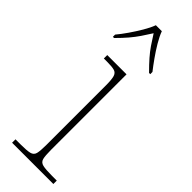

<svg xmlns="http://www.w3.org/2000/svg" viewBox="-258 -781 796 796"><g transform="rotate(45 140.0 -383.0)"><path d="M31 0V-20H61Q97 -20 113.5 -24Q130 -28 134 -43.5Q138 -59 138 -94V-442Q138 -477 133.5 -492.5Q129 -508 115 -512Q101 -516 71 -516H53V-536H166V-94Q166 -59 170 -43.5Q174 -28 191 -24Q208 -20 245 -20H273V0ZM16 -619Q32 -638 50 -664Q68 -690 84 -717Q100 -744 108 -766H143Q151 -744 167 -717Q183 -690 201.5 -664Q220 -638 235 -619V-606H228Q203 -631 185.5 -651Q168 -671 154 -691.5Q140 -712 125 -736Q110 -712 96 -691.5Q82 -671 65 -651Q48 -631 23 -606H16Z"/></g></svg>

Font: Noto Serif Thai Thin
Style: Regular
Weight: 250
Version: Version 2.001